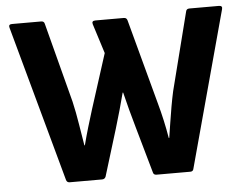

<svg xmlns="http://www.w3.org/2000/svg" viewBox="-49 -714 985 773"><g transform="rotate(-5 444.0 -327.5)"><path d="M202 0Q191 0 188 -11L15 -641Q11 -655 26 -655H144Q156 -655 158 -644L242 -322Q252 -279 260 -228.5Q268 -178 274 -143H276Q285 -178 295.5 -213.5Q306 -249 317 -284L388 -506L350 -626Q346 -640 362 -640H477Q488 -640 491 -629L583 -287Q593 -251 601 -215Q609 -179 615 -143H617Q621 -168 626 -201Q631 -234 637 -268Q643 -302 649 -329L729 -644Q731 -655 743 -655H862Q878 -655 874 -641L703 -11Q701 0 690 0H553Q541 0 539 -11L486 -198Q465 -271 448 -341H446Q437 -307 427.5 -272.5Q418 -238 406 -199L348 -10Q344 0 333 0Z"/></g></svg>

Font: Sofia Sans ExtraBold
Style: Regular
Weight: 800
Designer: Botio Nikoltchev, Ani Petrova
Foundry: lettersoup
Version: Version 4.101; ttfautohint (v1.8.4.7-5d5b)